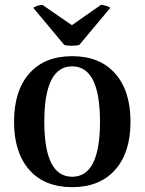

<svg xmlns="http://www.w3.org/2000/svg" viewBox="-20 -759 597 793"><path d="M155 -739 277 -655 397 -739Q405 -739 419.5 -734.5Q434 -730 435 -726L308 -574Q299 -570 276.5 -570Q254 -570 245 -574L118 -726Q119 -730 133 -734.5Q147 -739 155 -739ZM38 -256Q38 -384 101 -455.5Q164 -527 278 -527Q392 -527 455.5 -455.5Q519 -384 519 -256Q519 -129 455.5 -57.5Q392 14 278 14Q164 14 101 -57.5Q38 -129 38 -256ZM393 -256Q393 -485 278 -485Q163 -485 163 -256Q163 -29 278 -29Q393 -29 393 -256Z"/></svg>

Font: Arima Koshi Semi Bold
Style: Regular
Weight: 600
Designer: Joana Correia and Natanael Gama
Foundry: NDISCOVER
Version: Version 1.019;PS 001.019;hotconv 1.0.88;makeotf.lib2.5.64775